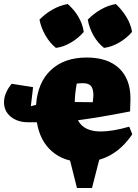

<svg xmlns="http://www.w3.org/2000/svg" viewBox="-47 -794 689 958"><path d="M93 -184Q41 -184 7 -211.5Q-27 -239 -27 -284Q-27 -307 -17 -330.5Q-7 -354 11 -376L118 -359L107 -264L133 -271Q141 -383 207.5 -445Q274 -507 386 -507Q490 -507 547 -453.5Q604 -400 604 -302L602 -238Q520 -222 457.5 -211.5Q395 -201 342 -194Q371 -138 456 -138Q514 -138 598 -162L613 -124Q519 14 367 14Q273 14 212.5 -38.5Q152 -91 137 -184ZM336 -377Q327 -330 326 -285L416 -284L419 -317Q419 -351 407 -365Q395 -379 366 -379Q360 -379 352.5 -378.5Q345 -378 336 -377ZM291 -774Q323 -746 344 -710.5Q365 -675 371 -635Q346 -605 308.5 -582.5Q271 -560 232 -555Q202 -579 180 -617Q158 -655 150 -696Q178 -725 214.5 -746Q251 -767 291 -774ZM531 -774Q561 -746 583 -710.5Q605 -675 612 -635Q587 -605 549 -582.5Q511 -560 472 -555Q441 -579 419.5 -617Q398 -655 391 -696Q419 -725 455 -746Q491 -767 531 -774ZM337 144 292 -35H458L412 144Z"/></svg>

Font: Piazzolla Black
Style: Regular
Weight: 900
Designer: Juan Pablo del Peral
Foundry: Huerta Tipografica
Version: Version 1.330